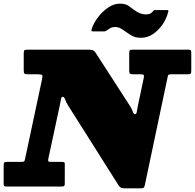

<svg xmlns="http://www.w3.org/2000/svg" viewBox="-70 -1022 1068 1052"><path d="M703 -815Q737.5 -815 767.5 -834.8Q797.5 -854.5 819.8 -886.8Q842 -919 851.5 -956Q853.5 -962 852.5 -964.5Q851.5 -967 844.5 -967H780.5Q773.5 -967 771.2 -964Q769 -961 764.5 -956Q757 -948 747.8 -945.5Q738.5 -943 726 -943Q713.5 -943 697.2 -949.2Q681 -955.5 665 -967.5Q649.5 -979.5 633.2 -990.8Q617 -1002 585.5 -1002Q554.5 -1002 523.2 -981Q492 -960 467.8 -928.5Q443.5 -897 433 -865Q430.5 -857.5 431 -853.8Q431.5 -850 440 -850H501Q509.5 -850 518 -857Q524 -862 534.8 -868Q545.5 -874 561 -874Q576 -874 588 -868Q600 -862 617 -849.5Q633 -838 652.2 -826.5Q671.5 -815 703 -815ZM135.5 -615Q156.5 -615 160.5 -610.8Q164.5 -606.5 160.5 -588.5L67.5 -152Q65 -139.5 61.8 -137.2Q58.5 -135 43 -135H-31.5Q-45 -135 -47.5 -130.5Q-50 -126 -50 -112.5V-16Q-50 -6.5 -47.5 -3.2Q-45 0 -36 0H268Q278.5 0 281.8 -3.2Q285 -6.5 285 -17.5V-122.5Q285 -132 281 -133.5Q277 -135 267.5 -135H208.5Q196 -135 194.5 -139Q193 -143 195 -153.5L257.5 -444Q262.5 -466.5 264.2 -479Q266 -491.5 273.5 -491.5Q282 -491.5 287 -476.8Q292 -462 303.5 -443.5L579 -7.5Q585.5 2.5 592.2 6.2Q599 10 616 10H700Q714 10 718 5.8Q722 1.5 724 -10L848 -597.5Q850.5 -610.5 854 -612.8Q857.5 -615 873 -615H958.5Q971.5 -615 974.8 -618.8Q978 -622.5 978 -635.5V-733.5Q978 -743.5 974.8 -746.8Q971.5 -750 961 -750H658.5Q645 -750 641.5 -746.5Q638 -743 638 -730V-636Q638 -622.5 641.8 -618.8Q645.5 -615 659.5 -615H697Q714 -615 717 -611.5Q720 -608 717.5 -594.5L685 -440Q680.5 -419 679 -407.8Q677.5 -396.5 670 -396.5Q662 -396.5 657.2 -411.2Q652.5 -426 641.5 -442.5L455.5 -730.5Q447.5 -743.5 438.2 -746.8Q429 -750 407 -750H83.5Q69 -750 64.5 -747.2Q60 -744.5 60 -730V-637Q60 -622 64.2 -618.5Q68.5 -615 84 -615Z"/></svg>

Font: Besley Black
Style: Italic
Weight: 900
Italic angle: -13°
Designer: Owen Earl
Foundry: indestructible type*
Version: Version 2.001